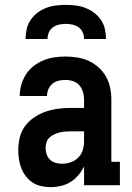

<svg xmlns="http://www.w3.org/2000/svg" viewBox="-20 -760 540 788"><path d="M188 8Q169 8 150 4Q131 0 115 -10Q99 -20 87 -35.5Q75 -51 68 -68.5Q61 -86 58 -105Q55 -124 55 -143Q55 -169 61 -195Q67 -221 82.5 -242Q98 -263 120 -278Q142 -293 166.5 -301.5Q191 -310 217 -313.5Q243 -317 269 -317H325V-351Q325 -367 320.5 -382.5Q316 -398 305.5 -410Q295 -422 279.5 -427Q264 -432 248 -432Q234 -432 220 -428.5Q206 -425 195 -416Q184 -407 178.5 -393.5Q173 -380 173 -366H61Q61 -389 67.5 -412Q74 -435 86.5 -454.5Q99 -474 117.5 -488.5Q136 -503 157.5 -512Q179 -521 202 -524.5Q225 -528 248 -528Q273 -528 297.5 -524Q322 -520 344 -510Q366 -500 384.5 -483.5Q403 -467 415 -445.5Q427 -424 432 -400Q437 -376 437 -351V-96H472V0H325V-77Q316 -58 302 -41.5Q288 -25 270 -13.5Q252 -2 230.5 3Q209 8 188 8ZM234 -88Q252 -88 270 -94Q288 -100 301 -113Q314 -126 319.5 -144Q325 -162 325 -180V-221H269Q257 -221 245.5 -220Q234 -219 223 -216Q212 -213 201.5 -208Q191 -203 183 -195.5Q175 -188 171 -176.5Q167 -165 167 -154Q167 -141 171 -128Q175 -115 184.5 -105.5Q194 -96 207 -92Q220 -88 234 -88ZM85 -600Q85 -620 89.5 -640.5Q94 -661 105.5 -678Q117 -695 133.5 -707.5Q150 -720 169.5 -727.5Q189 -735 209.5 -737.5Q230 -740 250 -740Q270 -740 290.5 -737.5Q311 -735 330.5 -727.5Q350 -720 366.5 -707.5Q383 -695 394.5 -678Q406 -661 410.5 -640.5Q415 -620 415 -600H325Q325 -614 319.5 -627Q314 -640 302.5 -648Q291 -656 277.5 -659Q264 -662 250 -662Q236 -662 222.5 -659Q209 -656 197.5 -648Q186 -640 180.5 -627Q175 -614 175 -600Z"/></svg>

Font: Iosevka Gothic
Style: Bold
Weight: 700
Monospace: yes
Designer: Belleve Invis
Foundry: Belleve Invis
Version: Version 15.5.1; ttfautohint (v1.8.4)